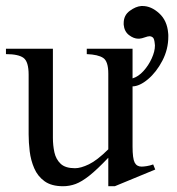

<svg xmlns="http://www.w3.org/2000/svg" viewBox="-20 -611 595 645"><path d="M544.9 -500Q545.4 -497.1 545.4 -493.9Q545.4 -490.7 545.4 -487.8Q545.4 -445.3 525.4 -407Q505.4 -368.7 477.3 -345Q449.2 -321.3 425.3 -320.8V-118.7Q425.3 -78.6 432.4 -64.9Q439.5 -51.3 455.6 -51.3Q462.4 -51.3 473.1 -53Q483.9 -54.7 494.6 -58.6L501.5 -41.5L365.7 14.6H343.8V-81.1Q306.2 -41.5 280.3 -21Q254.4 -0.5 233.9 7.1Q213.4 14.6 191.9 14.6Q152.8 14.6 129.6 -2.2Q106.4 -19 95 -45.7Q83.5 -72.3 79.8 -102.5Q76.2 -132.8 76.2 -159.7V-359.9Q76.2 -403.8 59.1 -416.5Q42 -429.2 0 -429.2V-447.3H157.7V-147.9Q157.7 -122.6 162.8 -99.1Q168 -75.7 183.8 -60.8Q199.7 -45.9 231.9 -45.9Q251.5 -45.9 278.8 -59.1Q306.2 -72.3 343.8 -109.4V-363.8Q343.8 -404.8 326.7 -416.3Q309.6 -427.7 271.5 -429.2V-447.3H425.3V-347.7Q444.8 -353.5 461.9 -372.3Q479 -391.1 489.7 -414.8Q500.5 -438.5 500.5 -458L500 -463.4Q498.5 -481.4 493.2 -485.4Q487.8 -489.3 483.4 -489.3H482.9Q476.6 -489.3 466.8 -485.6Q457 -481.9 447.8 -481H444.8Q429.2 -481 413.3 -493.2Q397.5 -505.4 395.5 -528.3V-533.2Q395.5 -559.6 415.8 -574.5Q436 -589.4 454.6 -590.8H459Q487.8 -590.8 514.6 -566.4Q541.5 -542 544.9 -500Z"/></svg>

Font: BabelStone Roman
Style: Regular
Weight: 400
Designer: Walt Agee, Victor Gaultney, Peter Martin, Debbi Hosken, Becca Hirsbrunner (SIL); Andrew West (BabelStone)
Foundry: BabelStone
Version: Version 16.000